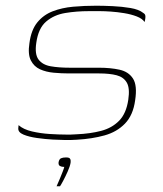

<svg xmlns="http://www.w3.org/2000/svg" viewBox="-20 -484 571 672"><path d="M45 -46Q62 -31 92 -24Q122 -17 154.5 -15Q187 -13 210 -13Q219 -13 228.5 -13Q238 -13 248 -14Q296 -16 334 -26Q372 -36 397 -61.5Q422 -87 429 -135Q435 -175 424 -194.5Q413 -214 388.5 -220.5Q364 -227 327 -227Q310 -227 292.5 -227Q275 -227 257 -227Q239 -227 221 -227Q195 -227 168 -229.5Q141 -232 120 -241.5Q99 -251 88 -272.5Q77 -294 83 -333Q89 -379 110.5 -405.5Q132 -432 164.5 -444.5Q197 -457 236 -460.5Q275 -464 317 -464Q342 -464 374.5 -462.5Q407 -461 436.5 -456Q466 -451 481 -439Q486 -436 487.5 -433Q489 -430 489 -425Q489 -422 488.5 -419Q488 -416 487.5 -413Q487 -410 486 -407Q478 -419 458.5 -426.5Q439 -434 414.5 -438Q390 -442 367.5 -443.5Q345 -445 331 -445H291Q248 -445 208.5 -438.5Q169 -432 141.5 -408.5Q114 -385 107 -334Q101 -294 115 -275.5Q129 -257 157.5 -252Q186 -247 224 -247Q250 -247 275.5 -247Q301 -247 326 -247Q367 -247 398.5 -240Q430 -233 445.5 -209Q461 -185 453 -133Q446 -81 417.5 -51.5Q389 -22 345.5 -10Q302 2 249 5Q238 6 227.5 6Q217 6 206 6Q192 6 165 4.5Q138 3 109.5 -1Q81 -5 62 -13Q43 -21 44 -35ZM178 168Q184 155 189.5 141.5Q195 128 199.5 116.5Q204 105 205 100Q204 100 203 100Q202 100 201 100Q196 100 190 97Q184 94 185 84Q187 73 193.5 70Q200 67 211 67Q218 67 221.5 68.5Q225 70 226.5 74Q228 78 227 86Q225 98 217 116Q209 134 201 149Q193 164 190 168Z"/></svg>

Font: Genos Thin
Style: Italic
Weight: 100
Italic angle: -8°
Designer: Robert E. Leuschke
Foundry: Robert E. Leuschke
Version: Version 1.010